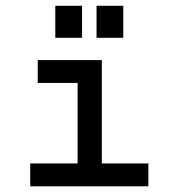

<svg xmlns="http://www.w3.org/2000/svg" viewBox="-20 -653 626 673"><path d="M112.3 -442.4H336.9V-80.1H500V0H85.9V-80.1H252V-362.3H112.3ZM173.8 -520.5V-632.8H267.6V-520.5ZM318.4 -520.5V-632.8H412.1V-520.5Z"/></svg>

Font: Thabit-Bold
Style: Bold
Weight: 700
Designer: Regenerated by Nadim Shaikli
Foundry: MAK Alagha
Version: 0.01